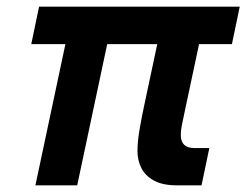

<svg xmlns="http://www.w3.org/2000/svg" viewBox="-20 -556 739 576"><path d="M510 0Q468.4 0 442.3 -14.1Q416.2 -28.2 404.3 -51.5Q392.4 -74.8 392.4 -102.4Q392.4 -132 399 -169.7Q405.6 -207.4 413.6 -244.4L467 -495H592.4L538 -239.6Q532.4 -212.2 527.4 -189.2Q522.4 -166.2 522.4 -150.4Q522.4 -111.8 563.6 -111.8H608L584.6 0ZM86.2 0 191 -493.2H316.4L211.6 0ZM73.8 -423.6 97.2 -536H699.2L675.8 -423.6Z"/></svg>

Font: Geist
Style: Italic
Weight: 400
Italic angle: -12°
Designer: Basement.studio, Andrés Briganti, Mateo Zaragoza
Foundry: Basement.studio, Vercel, Andrés Briganti, Guido Ferreyra, Mateo Zaragoza
Version: Version 1.500